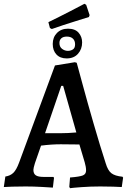

<svg xmlns="http://www.w3.org/2000/svg" viewBox="-33 -977 665 1006"><path d="M330 2 334 -47Q385 -51 401.5 -58Q418 -65 418 -84Q418 -102 411 -126L383 -220Q358 -221 285 -221Q236 -221 182 -214L150 -122Q142 -96 142 -87Q142 -67 154.5 -58.5Q167 -50 196 -50H247L250 -45L244 6Q231 5 187 2.5Q143 0 102 0Q63 0 30.5 1Q-2 2 -13 3L-5 -52Q21 -56 37 -71.5Q53 -87 67 -125L255 -634L359 -651L369 -648Q376 -623 400 -534Q424 -445 458 -327.5Q492 -210 521 -121Q532 -84 550.5 -69.5Q569 -55 609 -51L612 -46L605 3Q593 2 559.5 1Q526 0 492 0Q441 0 394 3.5Q347 7 334 9ZM283 -279Q323 -279 367 -283L298 -527H288L203 -279ZM243.3 -746.6Q243.3 -781.7 265.4 -804.2Q287.4 -826.7 323.5 -826.7Q360.4 -826.7 378.8 -805.6Q397.3 -784.4 397.3 -754.7Q397.3 -719.6 375.7 -695.2Q354.1 -670.9 316.2 -670.9Q282 -670.9 262.7 -691.6Q243.3 -712.3 243.3 -746.6ZM360.4 -744.8Q360.4 -763.7 349.1 -774.5Q337.9 -785.3 317.1 -785.3Q298.2 -785.3 288.3 -776.3Q278.4 -767.3 278.4 -752Q278.4 -731.3 292.4 -720.9Q306.3 -710.5 322.6 -710.5Q337 -710.5 348.7 -717.8Q360.4 -725 360.4 -744.8ZM228.6 -830.3 220.5 -860.9Q276.3 -887.9 334.4 -918Q392.4 -948.2 409.5 -957.2L418.5 -951.8L436.5 -897.8L432.9 -887.9Q416.7 -882.5 358.2 -864.5Q299.7 -846.5 238.5 -824.9Z"/></svg>

Font: Alegreya SC Medium
Style: Regular
Weight: 500
Designer: Juan Pablo del Peral
Foundry: Huerta Tipografica
Version: Version 2.007; ttfautohint (v1.6)